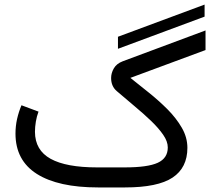

<svg xmlns="http://www.w3.org/2000/svg" viewBox="-20 -822 951 842"><path d="M877.2 -749.1 497.3 -608V-660.8L877.2 -801.9ZM527.3 -87.9Q627.9 -87.9 671.9 -108.2Q715.8 -128.4 715.8 -175.3Q715.8 -201.7 695.8 -230.7Q675.8 -259.8 643.1 -291.3Q610.4 -322.8 570.8 -355.7Q531.2 -388.7 492.2 -422.4Q467.3 -443.4 467.3 -480Q467.3 -501.5 479.2 -522.2Q491.2 -543 518.1 -553.2L881.3 -688.5V-602.5L551.8 -480.5Q588.9 -450.7 632.1 -416.3Q675.3 -381.8 713.9 -343.3Q752.4 -304.7 777.1 -262.2Q801.8 -219.7 801.8 -173.8Q801.8 -86.4 736.8 -43.2Q671.9 0 527.8 0H410.2Q235.4 0 141.6 -59.3Q47.9 -118.7 47.9 -236.3Q47.9 -269 54.9 -300.3Q62 -331.5 74.2 -360.4L148.9 -332.5Q141.1 -312 137.2 -288.6Q133.3 -265.1 133.3 -243.7Q133.8 -163.1 202.1 -125.5Q270.5 -87.9 405.3 -87.9Z"/></svg>

Font: Vazir UI
Style: Regular-UI
Weight: 400
Designer: Saber Rastikerdar
Foundry: Saber Rastikerdar
Version: Version 30.1.0